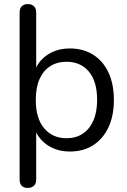

<svg xmlns="http://www.w3.org/2000/svg" viewBox="-20 -732 623 939"><path d="M116 187Q96 187 86 176.5Q76 166 76 146V-671Q76 -691 86.5 -701.5Q97 -712 116 -712Q135 -712 146 -701.5Q157 -691 157 -671V-371H145Q161 -428 208.5 -461.5Q256 -495 322 -495Q387 -495 435.5 -464.5Q484 -434 510.5 -377.5Q537 -321 537 -243Q537 -166 510.5 -109.5Q484 -53 436 -22Q388 9 322 9Q256 9 209 -24.5Q162 -58 145 -114H157V146Q157 166 146 176.5Q135 187 116 187ZM305 -56Q351 -56 384.5 -78Q418 -100 436.5 -142Q455 -184 455 -243Q455 -334 414.5 -382Q374 -430 305 -430Q260 -430 226 -408.5Q192 -387 173.5 -345.5Q155 -304 155 -243Q155 -153 196 -104.5Q237 -56 305 -56Z"/></svg>

Font: Nunito ExtraLight
Style: Regular
Weight: 400
Version: Version 3.602